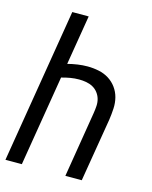

<svg xmlns="http://www.w3.org/2000/svg" viewBox="-112 -808 698 882"><g transform="rotate(15 237.5 -367.5)"><path d="M0 0 121 -735H199L160 -499Q183 -505 207 -508.5Q231 -512 254 -512Q281 -512 307.5 -506.5Q334 -501 355.5 -487.5Q377 -474 392 -453.5Q407 -433 413.5 -408Q420 -383 418.5 -355.5Q417 -328 413 -301L363 0H285L336 -312Q339 -330 340 -347.5Q341 -365 336.5 -380.5Q332 -396 322 -409Q312 -422 297.5 -430Q283 -438 266 -441Q249 -444 232 -444Q211 -444 190.5 -440.5Q170 -437 149 -431L78 0Z"/></g></svg>

Font: Iosevka QP
Style: Italic
Weight: 400
Italic angle: -9°
Designer: Belleve Invis
Foundry: Belleve Invis
Version: Version 20.0.0; ttfautohint (v1.8.4)